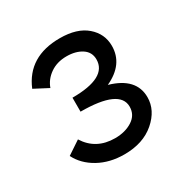

<svg xmlns="http://www.w3.org/2000/svg" viewBox="-97 -843 505 524"><g transform="rotate(-30 155.0 -580.5)"><path d="M207 -586Q284 -564 284 -503Q284 -462 247.5 -430.5Q211 -399 152 -399Q106 -399 71 -418.5Q36 -438 20 -470L62 -498Q92 -450 152 -450Q184 -450 206.5 -464.5Q229 -479 229 -505Q229 -560 106 -560V-604Q215 -604 215 -662Q215 -685 196 -697.5Q177 -710 148 -710Q118 -710 96.5 -695Q75 -680 67 -657L23 -680Q57 -762 157 -762Q211 -762 240.5 -736.5Q270 -711 270 -673Q270 -615 207 -586Z"/></g></svg>

Font: EauTestInfant Medium
Style: Regular
Weight: 500
Designer: Christian Thalmann (Catharsis Fonts)
Version: Version 0.001;PS 000.001;hotconv 1.0.88;makeotf.lib2.5.64775